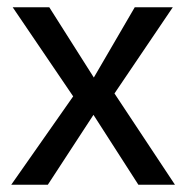

<svg xmlns="http://www.w3.org/2000/svg" viewBox="-20 -510 514 530"><path d="M182 -244 15 -490H116L239 -296L352 -490H457L296 -252L463 0H362L238 -193L112 0H11Z"/></svg>

Font: Cabin
Style: Regular
Weight: 400
Designer: Pablo Impallari
Foundry: Pablo Impallari. http://www.impallari.com Igino Marini. http://www.ikern.com
Version: Version 2.001